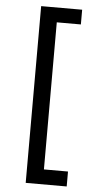

<svg xmlns="http://www.w3.org/2000/svg" viewBox="-60 -781 494 961"><g transform="rotate(5 187.5 -301.0)"><path d="M107 143V-745H313V-671H192V68H313V143Z"/></g></svg>

Font: Plus Jakarta Text Light
Style: Regular
Weight: 300
Designer: Gumpita Rahayu
Foundry: Tokotype Studio
Version: Version 1.000